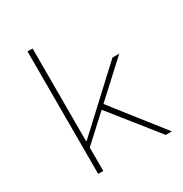

<svg xmlns="http://www.w3.org/2000/svg" viewBox="-168 -851 935 980"><g transform="rotate(-30 300.0 -361.0)"><path d="M130 0V-722H160V-176H164L490 -478H530L160 -138V0ZM528 0 300 -286 322 -308 564 0Z"/></g></svg>

Font: Source Code Pro ExtraLight
Style: Regular
Weight: 200
Monospace: yes
Designer: Paul D. Hunt, Teo Tuominen
Foundry: Adobe
Version: Version 1.026;hotconv 1.1.0;makeotfexe 2.6.0